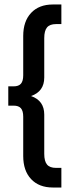

<svg xmlns="http://www.w3.org/2000/svg" viewBox="-20 -710 313 860"><path d="M254.9 -602.1H231Q203.1 -602.1 190.7 -587.2Q178.2 -572.3 178.2 -539.1V-362.8Q178.2 -300.3 119.1 -279.8Q178.2 -259.3 178.2 -196.8V-21Q178.2 12.2 190.7 27.1Q203.1 42 231 42H254.9V129.9H216.8Q154.8 129.9 119.4 92.3Q84 54.7 84 -11.2V-187Q84 -213.4 73.7 -225.1Q63.5 -236.8 41 -236.8H17.1V-323.2H41Q63.5 -323.2 73.7 -335Q84 -346.7 84 -373V-548.8Q84 -614.7 119.4 -652.3Q154.8 -689.9 216.8 -689.9H254.9Z"/></svg>

Font: Overused Grotesk Medium
Style: Regular
Weight: 500
Version: Version 0.002